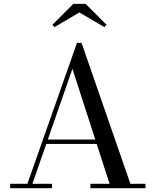

<svg xmlns="http://www.w3.org/2000/svg" viewBox="-20 -990 818 1010"><path d="M219 -233V-256H544V-233ZM409 -764.5 666 -23H745.5V0H455.5V-23H556.5L361 -628L150.5 -23H253.5V0H33.5V-23H124L385 -764.5ZM267 -847.5 255.5 -859.5 365.5 -969.5H430.5L540.5 -859.5L529 -847.5L397.5 -924.5Z"/></svg>

Font: BodoniModa 10 Custom
Style: Regular
Weight: 400
Designer: Owen Earl
Foundry: indestructible type
Version: Version 2.005